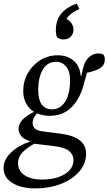

<svg xmlns="http://www.w3.org/2000/svg" viewBox="-59 -806 602 1066"><path d="M218 -163Q198 -163 180 -166.5Q162 -170 146 -176Q130 -158 126 -145.5Q122 -133 122 -122Q122 -108 133 -94.5Q144 -81 174 -77L277 -64Q351 -54 385 -26Q419 2 419 47Q419 103 380.5 147Q342 191 278 215.5Q214 240 137 240Q59 240 10 210Q-39 180 -39 127Q-39 80 2 41Q43 2 109 -21V-22Q73 -32 58.5 -51Q44 -70 44 -90Q44 -119 67 -142.5Q90 -166 130 -185Q102 -202 86 -231.5Q70 -261 70 -301Q70 -355 95.5 -400Q121 -445 164.5 -472Q208 -499 261 -499Q316 -499 350.5 -468.5Q385 -438 389 -385H393Q404 -456 429 -482.5Q454 -509 485 -509Q506 -509 515 -503Q518 -499 520.5 -492Q523 -485 523 -477Q523 -446 499.5 -429.5Q476 -413 424 -402Q420 -387 415.5 -371.5Q411 -356 406 -338Q386 -259 338.5 -211Q291 -163 218 -163ZM230 -199Q276 -199 303 -242Q330 -285 330 -363Q330 -410 308 -436.5Q286 -463 254 -463Q203 -463 178 -418.5Q153 -374 153 -306Q153 -254 172.5 -226.5Q192 -199 230 -199ZM251 -637Q251 -695 281.5 -731Q312 -767 367 -786L382 -756Q354 -744 337 -730.5Q320 -717 310 -701Q330 -691 339.5 -674.5Q349 -658 349 -641Q349 -619 334.5 -603Q320 -587 292 -587Q281 -587 273 -590.5Q265 -594 258 -598Q251 -615 251 -637ZM41 100Q41 142 77 166.5Q113 191 175 191Q250 191 299.5 161.5Q349 132 349 81Q349 54 325.5 33Q302 12 232 4L139 -7Q137 -7 135 -7.5Q133 -8 131 -8Q84 19 62.5 43.5Q41 68 41 100Z"/></svg>

Font: Source Serif 4 SmText
Style: Italic
Weight: 400
Italic angle: -12°
Designer: Frank Grießhammer
Foundry: Adobe
Version: Version 4.005;hotconv 1.1.0;makeotfexe 2.6.0